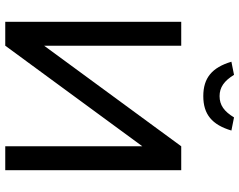

<svg xmlns="http://www.w3.org/2000/svg" viewBox="-110 -801 911 731"><g transform="rotate(90 345.5 -435.5)"><path d="M628 -670H537L154 -148V-670H63V0H154L537 -522V0H628ZM215 -861 265 -871C288 -833 313 -816 346 -816C380 -816 404 -833 427 -871L477 -861C455 -787 415 -754 346 -754C277 -754 237 -787 215 -861Z"/></g></svg>

Font: LT Wave Alt
Style: Regular
Weight: 400
Designer: Daniel Lyons
Version: Version 2.5 (Glyphs App)